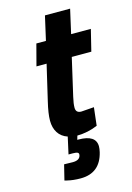

<svg xmlns="http://www.w3.org/2000/svg" viewBox="-128 -693 680 987"><g transform="rotate(-15 212.0 -199.5)"><path d="M215 33Q308 33 308 94Q308 107 304 124Q279 229 175 229Q135 229 103 221L91 218L111 137Q141 138 157 138Q193 138 199 114Q202 102 194.5 98Q187 94 168 94H146L166 4Q133 -7 116 -33.5Q99 -60 99 -98Q99 -136 114 -198L158 -386H104L134 -500H185L214 -628H348L319 -500H424L396 -386H292L246 -186Q238 -152 238 -130Q238 -102 267 -102L335 -107L324 -11Q273 11 215 12L209 33Z"/></g></svg>

Font: Titillium Web
Style: Bold Italic
Weight: 700
Italic angle: -13°
Version: Version 1.001;PS 57.000;hotconv 1.0.70;makeotf.lib2.5.55311